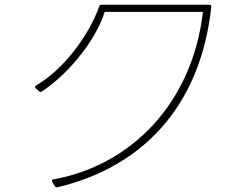

<svg xmlns="http://www.w3.org/2000/svg" viewBox="-20 -756 1040 807"><path d="M420 -706H833C788 -320 529 -60 204 -2C198 -1 197 4 200 9L210 26C213 30 216 32 222 31C568 -51 821 -298 868 -726C869 -733 866 -736 860 -736H407C402 -736 399 -734 397 -729C358 -617 254 -468 132 -397C129 -395 127 -393 127 -391C127 -389 129 -386 131 -384L144 -373C148 -369 152 -369 157 -372C279 -454 386 -596 420 -706Z"/></svg>

Font: LINE Seed JP_OTF Thin
Style: Regular
Weight: 250
Designer: LY Corporation & Fontrix & Fontworks
Version: Version 1.007